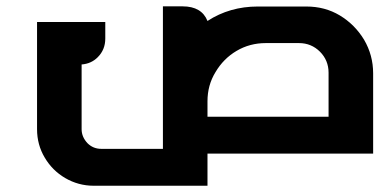

<svg xmlns="http://www.w3.org/2000/svg" viewBox="-20 -488 1206 610"><path d="M639.2 -117.2V-166C639.2 -200.2 647.5 -231 664.6 -258.8C681.6 -287.6 704.1 -310.1 731.4 -326.2C759.3 -342.8 790.5 -351.1 824.2 -351.1H930.2C956.1 -351.1 978.5 -341.8 996.6 -323.7C1014.6 -305.7 1023.9 -283.2 1023.9 -257.3V-117.2ZM497.6 -467.8V-15.1H301.8C284.7 -15.1 270 -21 257.8 -33.2C245.6 -46.4 239.3 -61 239.3 -77.6V-283.2C259.8 -284.7 276.9 -292.5 290.5 -306.2C306.6 -322.3 314.5 -341.8 314.5 -365.7V-418H97.7V-77.6C97.7 -44.4 106 -14.2 122.1 12.7C138.2 40 159.7 61.5 187 77.6C214.8 93.8 245.1 102.1 277.3 102.1H639.2V0H1165.5V-254.9C1165.5 -293.5 1155.8 -329.1 1136.7 -361.8C1117.2 -394 1091.3 -419.9 1059.6 -439C1027.8 -458 992.7 -467.3 953.1 -467.3H798.8C739.7 -467.3 686.5 -452.1 639.2 -421.4C627 -452.1 600.6 -467.8 560.5 -467.8H552.2Z"/></svg>

Font: Ya Modern Pro
Style: Bold
Weight: 700
Designer: Yahyaalaswadi
Foundry: Yahyaalaswadi
Version: Version 1.000;September 23, 2024;FontCreator 15.0.0.2974 64-